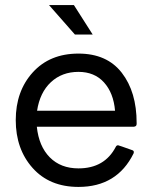

<svg xmlns="http://www.w3.org/2000/svg" viewBox="-20 -726 592 756"><path d="M433 -290Q427 -360 389.5 -401.5Q352 -443 289 -443Q224 -443 180.5 -402.5Q137 -362 126 -290ZM289 10Q175 10 108.5 -64.5Q42 -139 42 -253Q42 -367 109 -441Q176 -515 289 -515Q401 -515 459.5 -439.5Q518 -364 518 -242V-238Q518 -228 507 -227H125Q133 -150 176 -106.5Q219 -63 289 -63Q392 -63 436 -148Q439 -154 445 -154Q447 -154 500 -135Q507 -133 507 -127L506 -122Q441 10 289 10ZM345 -590H275L173 -706H271Z"/></svg>

Font: YamahaIndonesia935. App
Style: Regular
Weight: 400
Designer: Dalton Maag Ltd
Foundry: Dalton Maag Ltd
Version: Version 1.002; January 01, 2024; Regular/Italic